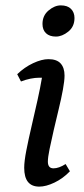

<svg xmlns="http://www.w3.org/2000/svg" viewBox="-20 -682 312 714"><path d="M126 12Q70 12 70 -58Q70 -82 78 -123Q86 -164 97.5 -213Q109 -262 119.5 -309.5Q130 -357 136 -393Q131 -393 126 -393Q111 -393 93.5 -389.5Q76 -386 58 -379L44 -406Q71 -432 103 -447Q135 -462 160 -462Q191 -462 205.5 -446Q220 -430 220 -401Q220 -382 214 -349Q208 -316 198.5 -277Q189 -238 180 -199Q171 -160 164.5 -128.5Q158 -97 158 -81Q158 -56 179 -56Q199 -56 224 -72L240 -45Q214 -18 182.5 -3Q151 12 126 12ZM188 -546Q164 -546 151 -558.5Q138 -571 138 -593Q138 -624 160.5 -643Q183 -662 206 -662Q231 -662 244 -649Q257 -636 257 -615Q257 -583 234 -564.5Q211 -546 188 -546Z"/></svg>

Font: Petrona Medium
Style: Italic
Weight: 500
Italic angle: -9°
Designer: Ringo R. Seeber
Foundry: Ringo R. Seeber
Version: Version 2.001; ttfautohint (v1.8.3)